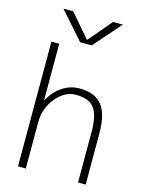

<svg xmlns="http://www.w3.org/2000/svg" viewBox="-138 -1034 839 1115"><g transform="rotate(15 281.5 -476.5)"><path d="M281 -814 399 -953H458L315 -790H245L101 -953H160L279 -814ZM130 -750V-411H132Q161 -466 208.5 -498Q256 -530 313 -530Q404 -530 447 -477Q490 -424 490 -307V0H444V-303Q444 -405 411.5 -447Q379 -489 301 -489Q235 -489 182.5 -426Q130 -363 130 -277V0H83V-750Z"/></g></svg>

Font: M PLUS 1p Light
Style: Regular
Weight: 300
Version: Version 1.061